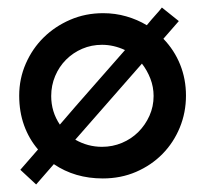

<svg xmlns="http://www.w3.org/2000/svg" viewBox="-20 -464 545 510"><path d="M116 -209Q116 -167 139 -133Q180 -181 225.5 -232.5Q271 -284 312 -331Q282 -345 251 -345Q223 -345 198.5 -334.5Q174 -324 155.5 -305.5Q137 -287 126.5 -262Q116 -237 116 -209ZM180 -93Q213 -74 251 -74Q279 -74 304 -84.5Q329 -95 347.5 -113.5Q366 -132 377 -156.5Q388 -181 388 -209Q388 -233 379.5 -255Q371 -277 357 -295ZM31 -210Q31 -255 48.5 -295Q66 -335 96 -364.5Q126 -394 166.5 -411.5Q207 -429 254 -429Q286 -429 315.5 -420.5Q345 -412 370 -397Q383 -413 393.5 -424.5Q404 -436 410 -444L455 -408L414 -361Q443 -331 458.5 -292.5Q474 -254 474 -210Q474 -165 457.5 -125Q441 -85 411.5 -55Q382 -25 341.5 -7.5Q301 10 253 10Q179 10 123 -28L76 26L34 -13L81 -67Q57 -95 44 -131Q31 -167 31 -210Z"/></svg>

Font: JosefinSans
Style: SemiBold
Weight: 600
Designer: Santiago Orozco
Foundry: Typemade
Version: Version 1.0 ; ttfautohint (v1.3)